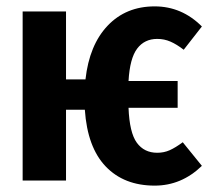

<svg xmlns="http://www.w3.org/2000/svg" viewBox="-20 -566 662 602"><path d="M553 -120 613 -46Q549 16 465 16Q369 16 311.5 -44Q254 -104 246 -222H187V0H51V-530H187V-317H248Q260 -425 317.5 -485.5Q375 -546 465 -546Q550 -546 613 -483L556 -410Q534 -427 514.5 -435.5Q495 -444 473 -444Q433 -444 410 -413.5Q387 -383 383 -312H537V-228H383Q386 -150 409 -118.5Q432 -87 473 -87Q494 -87 512 -95Q530 -103 553 -120Z"/></svg>

Font: Fira Sans Compressed SemiBold
Style: Regular
Weight: 600
Width: 1
Designer: bBox Type GmbH & Carrois Corporate GbR & Edenspiekermann AG
Foundry: bBox Type GmbH & Carrois Corporate GbR & Edenspiekermann AG
Version: Version 4.301